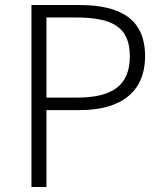

<svg xmlns="http://www.w3.org/2000/svg" viewBox="-20 -749 652 769"><path d="M106 0H166V-308H299C461 -308 561 -378 561 -524C561 -675 460 -729 295 -729H106ZM166 -358V-679H283C428 -679 500 -642 500 -524C500 -407 431 -358 287 -358Z"/></svg>

Font: Noto Sans T Chinese Light
Style: Regular
Weight: 300
Designer: Ryoko NISHIZUKA (kana & ideographs); Paul D. Hunt (Latin, Greek & Cyrillic); Wenlong ZHANG (bopomofo); Sandoll Communica
Foundry: Adobe Systems Incorporated
Version: Version 1.000;PS 1;hotconv 1.0.78;makeotf.lib2.5.61930